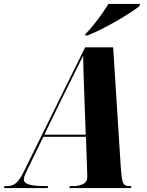

<svg xmlns="http://www.w3.org/2000/svg" viewBox="-77 -954 747 974"><path d="M-57 0 -54 -10H-38Q-14 -10 4.5 -25.5Q23 -41 46 -88L355 -714H497L536 -101Q539 -55 545.5 -32.5Q552 -10 577 -10H590L587 0H275L277 -10H296Q323 -10 344.5 -20.5Q366 -31 366 -58Q366 -63 365.5 -72Q365 -81 365 -89L359 -260H143L66 -102Q57 -83 50.5 -69Q44 -55 44 -44Q44 -26 70 -18Q96 -10 154 -10H167L165 0ZM233 -446 148 -271H358L351 -464Q350 -494 348.5 -533.5Q347 -573 346 -610.5Q345 -648 345 -672Q328 -636 297 -575Q266 -514 233 -446ZM357 -782Q376 -801 397.5 -827.5Q419 -854 439 -882.5Q459 -911 473 -934H634L631 -924Q619 -913 588.5 -893Q558 -873 518.5 -850Q479 -827 438.5 -806.5Q398 -786 366 -774H355Z"/></svg>

Font: Noto Serif Display ExtraCondensed Black
Style: Italic
Weight: 900
Width: 2
Italic angle: -12°
Designer: Monotype Design Team
Foundry: Monotype Imaging Inc.
Version: Version 2.009